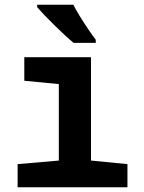

<svg xmlns="http://www.w3.org/2000/svg" viewBox="-20 -786 603 806"><path d="M54 0V-97L227 -112V-433L82 -447V-546H362V-112L515 -97V0ZM289 -606Q274 -618 252.5 -638Q231 -658 208.5 -680Q186 -702 166.5 -722.5Q147 -743 136 -756V-766H288Q299 -744 316 -716.5Q333 -689 351 -662.5Q369 -636 382 -619V-606Z"/></svg>

Font: Noto Sans Mono SemiCondensed
Style: Bold
Weight: 700
Width: 4
Designer: Monotype Design Team
Foundry: Monotype Imaging Inc.
Version: Version 2.014